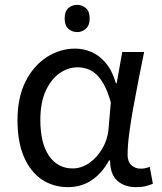

<svg xmlns="http://www.w3.org/2000/svg" viewBox="-20 -757 665 790"><path d="M298 -737Q318 -737 333.5 -723.5Q349 -710 349 -681Q349 -653 333.5 -639Q318 -625 298 -625Q276 -625 261 -639Q246 -653 246 -681Q246 -710 261 -723.5Q276 -737 298 -737ZM260 13Q199 13 152 -18.5Q105 -50 78.5 -111.5Q52 -173 52 -262Q52 -356 85 -421.5Q118 -487 172.5 -522Q227 -557 290 -557Q324 -557 356.5 -543Q389 -529 415.5 -497.5Q442 -466 457 -414H460L483 -543H573Q562 -490 550.5 -431Q539 -372 528.5 -314.5Q518 -257 511.5 -206.5Q505 -156 505 -119Q505 -92 520.5 -77.5Q536 -63 559 -63Q568 -63 578 -65Q588 -67 596 -71L609 -1Q598 4 581 8.5Q564 13 540 13Q492 13 462.5 -13.5Q433 -40 433 -97H429Q367 13 260 13ZM279 -64Q315 -64 347.5 -86.5Q380 -109 402 -147.5Q424 -186 427 -232L436 -335Q424 -379 408.5 -407.5Q393 -436 375 -452Q357 -468 337.5 -474Q318 -480 299 -480Q260 -480 225 -455.5Q190 -431 168 -383Q146 -335 146 -263Q146 -168 181.5 -116Q217 -64 279 -64Z"/></svg>

Font: loriya05
Style: Book
Weight: 400
Designer: Jelle Bosma - Monotype Design Team
Foundry: Monotype Imaging Inc.
Version: Version 2.003